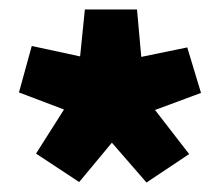

<svg xmlns="http://www.w3.org/2000/svg" viewBox="-20 -642 464 405"><path d="M404 -446 375 -542 278 -522 269 -622H159L149 -523L47 -545L20 -447L115 -411L56 -318L147 -258L216 -341L289 -257L379 -317L307 -410Z"/></svg>

Font: Passion One
Style: Regular
Weight: 400
Designer: Alejandro Lo Celso
Foundry: Fontstage
Version: Version 1.001